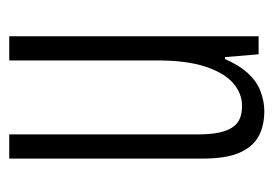

<svg xmlns="http://www.w3.org/2000/svg" viewBox="-106 -472 578 405"><g transform="rotate(90 182.5 -269.0)"><path d="M56 0V-526H94L100 -455H104Q117 -485 134 -503.5Q151 -522 172 -530Q193 -538 214 -538Q245 -538 267 -526Q289 -514 301.5 -486Q314 -458 314 -408V0H263V-398Q263 -418 260.5 -435Q258 -452 251.5 -465Q245 -478 233.5 -484.5Q222 -491 203 -491Q176 -491 154.5 -472Q133 -453 120 -413.5Q107 -374 107 -313V0Z"/></g></svg>

Font: Archivo ExtraCondensed ExtraLight
Style: Regular
Weight: 250
Width: 2
Designer: Hector Gatti
Foundry: Omnibus-Type
Version: Version 2.001